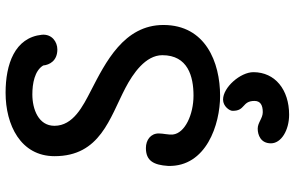

<svg xmlns="http://www.w3.org/2000/svg" viewBox="-207 -602 1075 701"><g transform="rotate(-90 330.5 -251.5)"><path d="M75.2 -175.3C71.3 -36.1 226.6 14.6 331.1 14.6C453.6 14.6 589.8 -38.6 589.8 -192.4C589.8 -336.4 453.1 -403.8 350.1 -457C293.5 -486.3 221.7 -521.5 221.7 -590.3C221.7 -648.4 282.2 -670.9 336.4 -670.9C376 -670.9 422.9 -662.6 441.9 -631.3C444.3 -607.9 459 -579.6 500.5 -579.6C527.8 -579.6 557.1 -599.1 554.2 -635.7C543.9 -735.4 446.3 -768.6 342.3 -768.6C225.1 -768.6 110.8 -713.9 110.8 -589.8C110.8 -423.3 249.5 -388.7 359.9 -331.1C412.1 -303.7 479.5 -257.8 479.5 -196.3C479.5 -103 401.9 -82.5 332 -82.5C262.7 -82.5 194.8 -113.8 189.9 -157.7C188.5 -175.8 193.8 -192.4 193.8 -209.5C193.8 -238.8 169.9 -256.3 140.6 -256.3C93.8 -256.3 78.6 -228 75.2 -175.3ZM211.4 151.9C188.5 151.9 157.7 162.6 157.7 200.2C157.7 237.8 205.6 266.6 262.2 266.6C353.5 266.6 417.5 215.3 417.5 136.2C417.5 88.9 362.3 25.4 317.4 25.4C292.5 25.4 276.4 49.3 276.4 59.6C275.4 107.4 312.5 93.8 312.5 140.1C312.5 161.6 297.4 170.4 271.5 170.4C249 170.4 233.4 151.9 211.4 151.9Z"/></g></svg>

Font: Autour One
Style: Regular
Weight: 400
Designer: Eben Sorkin
Foundry: Eben Sorkin
Version: Version 1.002